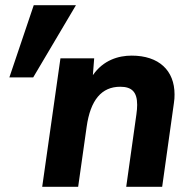

<svg xmlns="http://www.w3.org/2000/svg" viewBox="-20 -717 726 737"><path d="M16 -420H107.5L271.5 -697H109.5ZM142 0H280L312.5 -229.5C327 -334 370.5 -384 441.5 -384C486.5 -384 506.5 -363.5 506.5 -314.5C506.5 -304 505.5 -291 503.5 -277.5L464.5 0H602.5L647.5 -321C649.5 -333 650 -344 650 -354.5C650 -446.5 590 -503.5 485.5 -503.5C435 -503.5 376.5 -486.5 336.5 -428.5L341.5 -493H212Z"/></svg>

Font: HK Grotesk ExtraBold
Style: Italic
Weight: 800
Italic angle: -16°
Designer: Alfredo Marco Pradil
Foundry: Hanken Design Co.
Version: Version 3.001;FEAKit 1.0